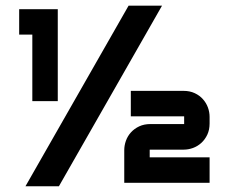

<svg xmlns="http://www.w3.org/2000/svg" viewBox="-20 -656 797 670"><path d="M545.4 -636.2 185.5 -5.9H68.8L428.7 -636.2ZM181.6 -303.2H92.8V-535.2H46.9V-624H181.6ZM711.4 -18.1H413.6V-131.8Q413.6 -148.4 419.4 -164.8Q425.3 -181.2 437 -194.1Q448.7 -207 465.8 -215.1Q482.9 -223.1 504.9 -223.1H622.6V-250H436.5V-338.9H620.6Q642.6 -338.9 659.7 -330.8Q676.8 -322.8 688.2 -309.8Q699.7 -296.9 705.6 -280.8Q711.4 -264.6 711.4 -248V-225.1Q711.4 -203.1 703.4 -186Q695.3 -168.9 682.4 -157.2Q669.4 -145.5 653.3 -139.6Q637.2 -133.8 620.6 -133.8H502.4V-106.9H711.4Z"/></svg>

Font: Audiowide
Style: Regular
Weight: 400
Version: Version 1.003